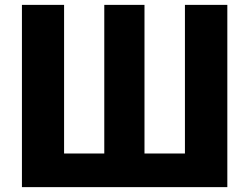

<svg xmlns="http://www.w3.org/2000/svg" viewBox="-20 -768 1022 788"><path d="M913 -748H739V-138H573V-748H408V-138H243V-748H70V0H913Z"/></svg>

Font: Glow Sans SC Normal ExtraBold
Style: Regular
Weight: 800
Designer: Ryoko NISHIZUKA (kana, bopomofo & ideographs); Paul D. Hunt (Latin, Greek & Cyrillic); Sandoll Communications, Soo-young
Version: Version 0.93